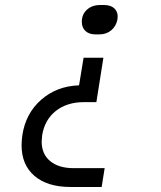

<svg xmlns="http://www.w3.org/2000/svg" viewBox="-20 -575 640 765"><path d="M360 -438Q335 -438 320.5 -451.5Q306 -465 306 -488Q306 -518 326.5 -536.5Q347 -555 379 -555H395Q423 -555 437.5 -539.5Q452 -524 448 -498Q443 -471 423.5 -454.5Q404 -438 376 -438ZM261 170Q169 170 117.5 126Q66 82 66 4Q66 -15 69 -36Q82 -123 144 -177.5Q206 -232 295 -235L313 -345H392L364 -168H314Q247 -168 202.5 -133Q158 -98 148 -36Q146 -18 146 -11Q146 39 180 67Q214 95 273 95H397L385 170Z"/></svg>

Font: JetBrains Mono Semi Light
Style: Italic
Weight: 350
Italic angle: -9°
Monospace: yes
Designer: Philipp Nurullin, Konstantin Bulenkov
Foundry: JetBrains
Version: 2.002